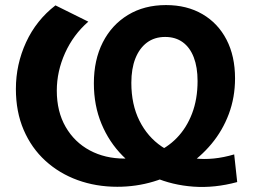

<svg xmlns="http://www.w3.org/2000/svg" viewBox="-20 -732 1017 765"><path d="M447.4 12.2Q362.8 12.2 289.4 -14.4Q216 -41.1 160.7 -91.6Q105.4 -142.1 74.4 -214.2Q43.3 -286.4 43.3 -377.6Q43.3 -475.4 83.9 -563.6Q124.6 -651.8 201 -710.6L331.9 -645.7Q272.4 -594.1 239.3 -520.9Q206.3 -447.6 206.3 -371Q206.3 -287.3 241.6 -226.3Q276.9 -165.3 337.9 -132.7Q398.8 -100.2 475.7 -100.2Q539 -100.2 592.1 -121.1Q645.1 -142 684.2 -182.2Q723.3 -222.3 745.2 -279.6Q767.2 -336.9 767.2 -409.2Q767.2 -464.2 752 -503.6Q736.9 -542.9 708 -563.9Q679.2 -584.8 638.1 -584.8Q595.7 -584.8 565.6 -562.4Q535.6 -539.9 519.4 -499.2Q503.3 -458.4 503.3 -402Q503.3 -315.5 535.6 -251Q567.9 -186.5 624.5 -148.1Q681.2 -109.8 755.3 -100.9Q829.4 -92 913.1 -116.8L925.1 -6.6Q835.1 17.8 750.8 11.7Q666.5 5.6 594.4 -25.7Q522.3 -57 468.5 -111.4Q414.6 -165.8 384.3 -238.8Q354 -311.8 354 -399.8Q354 -493.4 389.6 -563.3Q425.2 -633.2 490 -672.5Q554.7 -711.8 641.3 -711.8Q724.7 -711.8 786.7 -675.6Q848.7 -639.4 882.6 -573.9Q916.5 -508.4 916.5 -419.6Q916.5 -344.2 891.8 -278.1Q867.1 -212.1 822.8 -158.9Q778.6 -105.7 719.5 -67.4Q660.4 -29.2 591.4 -8.5Q522.4 12.2 447.4 12.2Z"/></svg>

Font: Montserrat Alternates Thin
Style: Regular
Weight: 100
Designer: Julieta Ulanovsky
Foundry: Julieta Ulanovsky
Version: Version 9.000